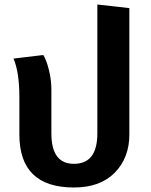

<svg xmlns="http://www.w3.org/2000/svg" viewBox="-20 -816 671 852"><path d="M412 -796 554 -780V-219Q554 -116 489.5 -50Q425 16 308 16Q66 16 66 -219V-384Q66 -496 40 -556L172 -572Q186 -550 197 -506Q208 -462 208 -419V-224Q208 -89 308 -89Q412 -89 412 -224Z"/></svg>

Font: FiraGO SemiBold
Style: Regular
Weight: 600
Designer: bBox Type
Foundry: bBox Type GmbH
Version: Version 1.001;PS 001.001;hotconv 1.0.88;makeotf.lib2.5.64775